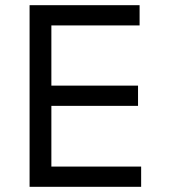

<svg xmlns="http://www.w3.org/2000/svg" viewBox="-20 -720 652 740"><path d="M94 0V-700H518V-622H178V-390H512V-312H178V-78H524V0Z"/></svg>

Font: Space Mono
Style: Regular
Weight: 400
Monospace: yes
Designer: Colophon Foundry + Benjamin Critton
Foundry: Colophon Foundry & Benjamin Critton
Version: Version 1.003; ttfautohint (v1.8.4.7-5d5b)